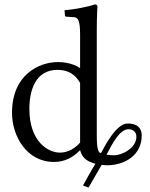

<svg xmlns="http://www.w3.org/2000/svg" viewBox="-20 -718 676 863"><path d="M415 -583C415 -648 418 -688 418 -688C418 -695 414 -698 405 -698C380 -688 311 -675 270 -672L272 -648C272 -645 275 -643 278 -643L310 -641C330 -641 340 -628 340 -563V-412C304 -436 260 -439 240 -439C158 -439 34 -384 34 -211C34 -107 99 10 223 10C270 10 308 -10 340 -43C351 -2 378 9 409 18C389 50 372 82 353 116L378 125L437 23C444 24 455 25 459 25C542 25 617 -21 617 -109C617 -141 599 -163 554 -163C501 -163 449 -57 434 -30C415 -30 415 -82 415 -121ZM238 -404C285 -404 318 -385 340 -345V-77C316 -50 285 -32 249 -32C200 -32 112 -77 112 -229C112 -307 137 -404 238 -404ZM493 -20C481 -20 470 -21 459 -23C488 -79 520 -137 557 -137C580 -137 593 -124 593 -103C593 -53 529 -20 493 -20Z"/></svg>

Font: Libertinus Sans
Style: Regular
Weight: 400
Designer: Philipp H. Poll, Khaled Hosny
Foundry: Caleb Maclennan
Version: Version 7.050;RELEASE